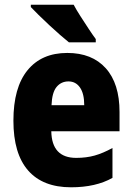

<svg xmlns="http://www.w3.org/2000/svg" viewBox="-20 -786 561 816"><path d="M266 -561Q371 -561 429.5 -496Q488 -431 488 -310V-228H198Q200 -115 304 -115Q347 -115 382.5 -125Q418 -135 458 -157V-30Q387 10 282 10Q162 10 99.5 -61.5Q37 -133 37 -273Q37 -414 97 -487.5Q157 -561 266 -561ZM271 -440Q240 -440 220.5 -416.5Q201 -393 199 -339H338Q338 -388 320 -414Q302 -440 271 -440ZM293 -766Q304 -745 322 -717Q340 -689 357.5 -662.5Q375 -636 387 -620V-606H273Q258 -618 235.5 -637.5Q213 -657 189 -679.5Q165 -702 144 -722.5Q123 -743 111 -756V-766Z"/></svg>

Font: Noto Sans Bengali Condensed ExtraBold
Style: Regular
Weight: 800
Width: 3
Designer: Joana Ranito - Universal Thirst; Jelle Bosma - Monotype Design Team
Foundry: Universal Thirst ehf.
Version: Version 3.000; ttfautohint (v1.8.4.7-5d5b)